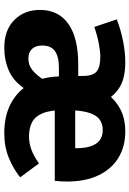

<svg xmlns="http://www.w3.org/2000/svg" viewBox="126 -714 605 897"><g transform="rotate(90 428.5 -265.5)"><path d="M594.6 -548.3Q664.8 -548.3 717.3 -516.2Q769.8 -484.1 799 -423.3Q828.1 -362.5 828.1 -275.9Q828.1 -262.9 827.3 -247Q826.5 -231 824.9 -218.9H480.4L479.1 -314.3H672.4Q672.4 -316.3 672.4 -318.1Q672.4 -319.9 672.4 -320.9Q672.4 -357.4 663.9 -384.8Q655.3 -412.2 636.9 -427.6Q618.4 -443 586.4 -443Q556.5 -443 535.6 -426.2Q514.8 -409.4 504.4 -370.2Q494.1 -331 494.1 -263.8Q494.1 -198.2 509.2 -162.1Q524.3 -126 552.1 -112.3Q579.9 -98.5 616.6 -98.5Q649.3 -98.5 679.5 -109.8Q709.6 -121.1 743.6 -145.1L808.5 -57.1Q768.9 -25.5 717.7 -4.3Q666.4 17 602.1 17Q517.9 17 459.3 -16Q400.8 -48.9 370.2 -106Q339.6 -163 337.3 -234L336.1 -264.1Q348.8 -321.4 368.4 -372.5Q388.1 -423.6 417.8 -463.3Q447.5 -503 491 -525.7Q534.5 -548.3 594.6 -548.3ZM280.6 -328.5H356.7V-238.2H297Q244.5 -238.2 218.6 -219.6Q192.7 -201 192.7 -160.1Q192.7 -130.3 208.2 -112.9Q223.8 -95.6 253.2 -95.6Q285.1 -95.6 308.4 -115Q331.7 -134.4 353.4 -168.1L398.3 -84.2Q362.2 -27.7 312.1 -5.3Q261.9 17 202.9 17Q120.8 17 73.6 -29.7Q26.3 -76.4 26.3 -148.9Q26.3 -236.4 91.6 -282.4Q156.9 -328.5 280.6 -328.5ZM270.5 -548.3Q343.2 -548.3 385.4 -523.2Q427.5 -498 449 -455.4Q470.5 -412.8 480.4 -359.6L492.2 -262.6L336.1 -264.1L334.8 -350Q334.8 -397.1 314.2 -414.3Q293.5 -431.6 245.4 -431.6Q220.1 -431.6 183.2 -424.6Q146.3 -417.6 105.9 -403.6L70.4 -508.6Q120.1 -527.8 172.7 -538.1Q225.2 -548.3 270.5 -548.3Z"/></g></svg>

Font: Fira Sans Variable
Style: Regular
Weight: 400
Designer: Carrois Corporate & Edenspiekermann AG
Foundry: Carrois Corporate GbR & Edenspiekermann AG
Version: Version 4.202